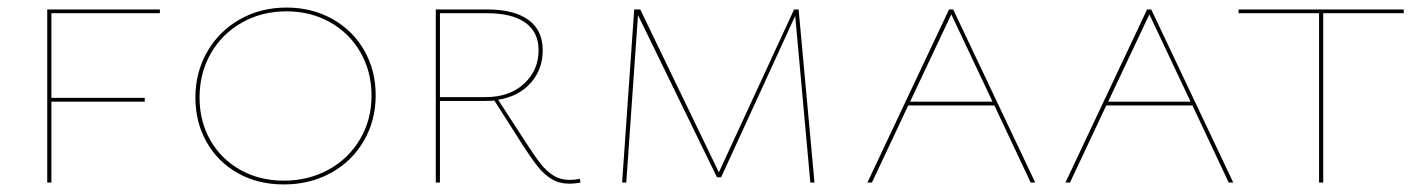

<svg xmlns="http://www.w3.org/2000/svg" viewBox="-20 -483 3758 508"><path d="M116 -448V-224H363V-214H116V0H105V-458H403V-448Z M497 -225Q497 -292 528.5 -346.5Q560 -401 615 -432Q670 -463 738 -463Q805 -463 859 -433Q913 -403 943.5 -350Q974 -297 974 -231Q974 -164 942.5 -110Q911 -56 855.5 -25.5Q800 5 731 5Q663 5 610 -24.5Q557 -54 527 -106.5Q497 -159 497 -225ZM963 -230Q963 -293 934 -344Q905 -395 853.5 -424Q802 -453 738 -453Q673 -453 620.5 -423.5Q568 -394 538 -342Q508 -290 508 -225Q508 -162 536.5 -112Q565 -62 616 -33.5Q667 -5 731 -5Q796 -5 849 -34Q902 -63 932.5 -114.5Q963 -166 963 -230Z M1516 0Q1501 3 1487 3Q1460 3 1440 -9Q1420 -21 1403.5 -41.5Q1387 -62 1360 -104L1288 -217Q1280 -216 1264 -216H1144V0H1133V-458H1269Q1340 -458 1378 -430.5Q1416 -403 1416 -350Q1416 -300 1384.5 -264Q1353 -228 1298 -219L1370 -108Q1396 -68 1411 -49Q1426 -30 1444.5 -18.5Q1463 -7 1488 -7Q1501 -7 1514 -10ZM1264 -226Q1328 -226 1366.5 -261.5Q1405 -297 1405 -350Q1405 -398 1370 -423Q1335 -448 1269 -448H1144V-226Z M2124 0 2084 -441 1888 -14H1877L1668 -443L1637 0H1626L1658 -458H1674L1882 -27L2081 -458H2093L2135 0Z M2611 -204H2383L2287 0H2275L2491 -458H2502L2719 0H2707ZM2606 -214 2497 -445 2388 -214Z M3135 -204H2907L2811 0H2799L3015 -458H3026L3243 0H3231ZM3130 -214 3021 -445 2912 -214Z M3694 -448H3481V0H3470V-448H3257V-458H3694Z"/></svg>

Font: Ysabeau SC Hairline
Style: Regular
Weight: 100
Designer: Christian Thalmann (Catharsis Fonts)
Version: Version 0.003